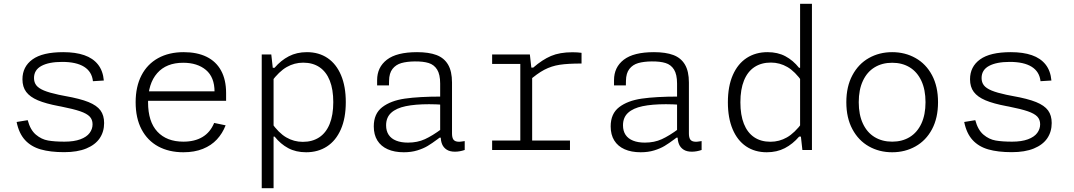

<svg xmlns="http://www.w3.org/2000/svg" viewBox="-20 -785 5620 1005"><path d="M523.5 -363.5 466.5 -360Q461 -410 420.2 -435.5Q379.5 -461 305.5 -461Q236 -461 197 -440Q158 -419 158 -376.5Q158 -354 170 -338.5Q182 -323 210.2 -311.2Q238.5 -299.5 287.5 -289Q317.5 -283 320.5 -282.5Q399.5 -268.5 443.2 -250.8Q487 -233 506 -207Q525 -181 525 -141Q525 -95.5 501.8 -61.2Q478.5 -27 431.8 -7.8Q385 11.5 316 11.5Q243.5 11.5 193 -3Q142.5 -17.5 110.8 -52.2Q79 -87 67 -146.5L125 -156Q138.5 -105 167.8 -80.2Q197 -55.5 231.5 -49.5Q266 -43.5 317.5 -43.5Q367.5 -43.5 400.5 -55.8Q433.5 -68 449 -88.8Q464.5 -109.5 464.5 -134.5Q464.5 -159 449.5 -174.8Q434.5 -190.5 399.8 -202.5Q365 -214.5 299.5 -227.5L288.5 -229.5Q219.5 -242.5 178.2 -260Q137 -277.5 117.2 -303.8Q97.5 -330 97.5 -370Q97.5 -436 150 -474Q202.5 -512 311 -512Q375.5 -512 421 -496.2Q466.5 -480.5 492.8 -447.5Q519 -414.5 523.5 -363.5Z M941.5 -512Q1011.5 -512 1061.2 -487.8Q1111 -463.5 1137.2 -415.5Q1163.5 -367.5 1163.5 -298V-257.5H734.5V-307H1131L1103 -283V-304.5Q1103 -381 1058 -418.8Q1013 -456.5 939 -456.5Q850.5 -456.5 802.8 -402Q755 -347.5 755 -250Q755 -148 803.8 -95.8Q852.5 -43.5 940 -43.5Q999 -43.5 1039.8 -67.8Q1080.5 -92 1101 -141.5L1161 -129Q1144.5 -86.5 1115.2 -55Q1086 -23.5 1042 -5.8Q998 12 940 12Q864.5 12 808.2 -18.5Q752 -49 721 -107.8Q690 -166.5 690 -250Q690 -331.5 720.5 -390.5Q751 -449.5 807.8 -480.8Q864.5 -512 941.5 -512Z M1412 200H1350V-500H1400L1410 -410H1412ZM1582.5 12Q1529 12 1488.8 -9.5Q1448.5 -31 1417.5 -70H1400V-144Q1438.5 -89 1478.5 -65.8Q1518.5 -42.5 1565 -42.5Q1615 -42.5 1650.8 -66Q1686.5 -89.5 1705.5 -136Q1724.5 -182.5 1724.5 -250.5Q1724.5 -317 1706.2 -363Q1688 -409 1652.8 -433Q1617.5 -457 1567 -457Q1521 -457 1481 -434.2Q1441 -411.5 1400 -356.5V-430H1417Q1450.5 -469 1492 -490.5Q1533.5 -512 1586.5 -512Q1649 -512 1694.8 -481Q1740.5 -450 1765.2 -391.2Q1790 -332.5 1790 -250.5Q1790 -166.5 1764 -107.5Q1738 -48.5 1691.2 -18.2Q1644.5 12 1582.5 12Z M2346 -353V-87Q2346 -66.5 2352.2 -56.2Q2358.5 -46 2372.8 -43.8Q2387 -41.5 2412.5 -46.5V0Q2386 9 2361.5 9Q2334.5 9 2318 -1.8Q2301.5 -12.5 2294.2 -30Q2287 -47.5 2287 -69.5L2284 -78V-347.5Q2284 -395.5 2268 -421Q2252 -446.5 2223.5 -455.2Q2195 -464 2151 -463.5Q2109.5 -463 2080.8 -454.8Q2052 -446.5 2034.5 -424.2Q2017 -402 2016.5 -362L2016 -338H1954V-365.5Q1954 -433 2005.2 -472.5Q2056.5 -512 2163 -512Q2224.5 -512 2264.5 -497Q2304.5 -482 2325.2 -447Q2346 -412 2346 -353ZM2225.5 -239.5Q2153 -239.5 2103.8 -229.2Q2054.5 -219 2027.8 -194.8Q2001 -170.5 2001 -129Q2001 -99.5 2014.5 -79.2Q2028 -59 2053.8 -48.8Q2079.5 -38.5 2115.5 -38.5Q2165 -38.5 2204.2 -56.5Q2243.5 -74.5 2292 -110.5L2298 -64.5H2281L2270.5 -56.5Q2241 -34.5 2218.5 -21Q2196 -7.5 2164.5 2.2Q2133 12 2093.5 12Q2044.5 12 2009.2 -3.8Q1974 -19.5 1955.2 -49.8Q1936.5 -80 1936.5 -123.5Q1936.5 -190 1980.8 -224Q2025 -258 2099.2 -268.8Q2173.5 -279.5 2290.5 -279.5L2304 -236.5Q2283 -238 2262.5 -238.8Q2242 -239.5 2225.5 -239.5Z M2763.5 -410H2765.5V-1H2703.5V-473L2726 -450.5H2556V-500H2753.5ZM2744.5 -358.5V-431H2771Q2818.5 -472.5 2864.2 -492Q2910 -511.5 2976.5 -511.5Q3002.5 -511.5 3024 -508.5V-452.5Q2952.5 -452.5 2909.8 -446Q2867 -439.5 2829.2 -419.8Q2791.5 -400 2744.5 -358.5ZM2556 -49.5H2963.5V0H2556Z M3586 -353V-87Q3586 -66.5 3592.2 -56.2Q3598.5 -46 3612.8 -43.8Q3627 -41.5 3652.5 -46.5V0Q3626 9 3601.5 9Q3574.5 9 3558 -1.8Q3541.5 -12.5 3534.2 -30Q3527 -47.5 3527 -69.5L3524 -78V-347.5Q3524 -395.5 3508 -421Q3492 -446.5 3463.5 -455.2Q3435 -464 3391 -463.5Q3349.5 -463 3320.8 -454.8Q3292 -446.5 3274.5 -424.2Q3257 -402 3256.5 -362L3256 -338H3194V-365.5Q3194 -433 3245.2 -472.5Q3296.5 -512 3403 -512Q3464.5 -512 3504.5 -497Q3544.5 -482 3565.2 -447Q3586 -412 3586 -353ZM3465.5 -239.5Q3393 -239.5 3343.8 -229.2Q3294.5 -219 3267.8 -194.8Q3241 -170.5 3241 -129Q3241 -99.5 3254.5 -79.2Q3268 -59 3293.8 -48.8Q3319.5 -38.5 3355.5 -38.5Q3405 -38.5 3444.2 -56.5Q3483.5 -74.5 3532 -110.5L3538 -64.5H3521L3510.5 -56.5Q3481 -34.5 3458.5 -21Q3436 -7.5 3404.5 2.2Q3373 12 3333.5 12Q3284.5 12 3249.2 -3.8Q3214 -19.5 3195.2 -49.8Q3176.5 -80 3176.5 -123.5Q3176.5 -190 3220.8 -224Q3265 -258 3339.2 -268.8Q3413.5 -279.5 3530.5 -279.5L3544 -236.5Q3523 -238 3502.5 -238.8Q3482 -239.5 3465.5 -239.5Z M4168 -765H4230V0H4180L4170 -90H4168ZM3997.5 -512Q4051 -512 4091.2 -490.5Q4131.5 -469 4162.5 -430H4180V-356Q4141.5 -411 4101.5 -434.2Q4061.5 -457.5 4015 -457.5Q3965 -457.5 3929.2 -434Q3893.5 -410.5 3874.5 -364Q3855.5 -317.5 3855.5 -249.5Q3855.5 -183 3873.8 -137Q3892 -91 3927.2 -67Q3962.5 -43 4013 -43Q4059 -43 4099 -65.8Q4139 -88.5 4180 -143.5V-70H4163Q4129.5 -31 4088 -9.5Q4046.5 12 3993.5 12Q3931 12 3885.2 -19Q3839.5 -50 3814.8 -108.8Q3790 -167.5 3790 -249.5Q3790 -333.5 3816 -392.5Q3842 -451.5 3888.8 -481.8Q3935.5 -512 3997.5 -512Z M4650 12Q4582.5 12 4528 -18.8Q4473.5 -49.5 4441.8 -108.8Q4410 -168 4410 -250Q4410 -332 4441.8 -391.2Q4473.5 -450.5 4528 -481.2Q4582.5 -512 4650 -512Q4717.5 -512 4772.2 -481.2Q4827 -450.5 4858.5 -391.5Q4890 -332.5 4890 -250Q4890 -167.5 4858.5 -108.5Q4827 -49.5 4772.2 -18.8Q4717.5 12 4650 12ZM4650 -456.5Q4597.5 -456.5 4558 -432.5Q4518.5 -408.5 4496.8 -362Q4475 -315.5 4475 -250Q4475 -184.5 4496.8 -138Q4518.5 -91.5 4558 -67.5Q4597.5 -43.5 4650 -43.5Q4702.5 -43.5 4741.8 -67.5Q4781 -91.5 4802.8 -138Q4824.5 -184.5 4824.5 -250Q4824.5 -315.5 4802.8 -362Q4781 -408.5 4741.8 -432.5Q4702.5 -456.5 4650 -456.5Z M5483.5 -363.5 5426.5 -360Q5421 -410 5380.2 -435.5Q5339.5 -461 5265.5 -461Q5196 -461 5157 -440Q5118 -419 5118 -376.5Q5118 -354 5130 -338.5Q5142 -323 5170.2 -311.2Q5198.5 -299.5 5247.5 -289Q5277.5 -283 5280.5 -282.5Q5359.5 -268.5 5403.2 -250.8Q5447 -233 5466 -207Q5485 -181 5485 -141Q5485 -95.5 5461.8 -61.2Q5438.5 -27 5391.8 -7.8Q5345 11.5 5276 11.5Q5203.5 11.5 5153 -3Q5102.5 -17.5 5070.8 -52.2Q5039 -87 5027 -146.5L5085 -156Q5098.5 -105 5127.8 -80.2Q5157 -55.5 5191.5 -49.5Q5226 -43.5 5277.5 -43.5Q5327.5 -43.5 5360.5 -55.8Q5393.5 -68 5409 -88.8Q5424.5 -109.5 5424.5 -134.5Q5424.5 -159 5409.5 -174.8Q5394.5 -190.5 5359.8 -202.5Q5325 -214.5 5259.5 -227.5L5248.5 -229.5Q5179.5 -242.5 5138.2 -260Q5097 -277.5 5077.2 -303.8Q5057.5 -330 5057.5 -370Q5057.5 -436 5110 -474Q5162.5 -512 5271 -512Q5335.5 -512 5381 -496.2Q5426.5 -480.5 5452.8 -447.5Q5479 -414.5 5483.5 -363.5Z"/></svg>

Font: Monaspace Neon Var
Style: Regular
Weight: 400
Designer: Riley Cran and the Lettermatic Team
Version: Version 1.000 (Monaspace Neon Var)